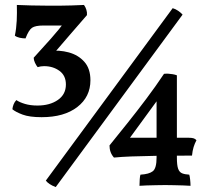

<svg xmlns="http://www.w3.org/2000/svg" viewBox="-20 -747 848 775"><path d="M148 -274Q99 -274 71 -284.5Q43 -295 30 -306Q31 -316 35 -326Q39 -336 46 -343Q59 -334 81 -327.5Q103 -321 131 -321Q181 -321 213.5 -343.5Q246 -366 246 -406Q246 -442 220 -461Q194 -480 158 -480Q144 -480 132 -476Q126 -483 121 -494Q116 -505 116 -514Q151 -552 185.5 -591Q220 -630 242 -660L266 -644H155Q123 -644 109.5 -635Q96 -626 83 -592Q72 -592 60 -594.5Q48 -597 40 -603Q46 -632 47.5 -663.5Q49 -695 48 -727Q69 -726 106.5 -725Q144 -724 182 -724Q235 -724 268.5 -725Q302 -726 319 -727Q325 -719 328.5 -708Q332 -697 331 -686Q301 -652 262.5 -607Q224 -562 192 -525L177 -541Q219 -546 257.5 -535.5Q296 -525 320.5 -497.5Q345 -470 345 -423Q345 -356 292 -315Q239 -274 148 -274ZM205 8Q191 3 180.5 -4Q170 -11 165 -18L677 -714Q688 -711 699 -703.5Q710 -696 717 -688ZM543 3Q543 -8 544 -23Q545 -38 547 -42Q582 -44 597 -56Q612 -68 612 -111V-375H639L490 -171L481 -191H741Q753 -191 760.5 -189Q768 -187 773 -181Q766 -168 761.5 -153.5Q757 -139 755 -119Q668 -119 609 -118Q550 -117 510 -115.5Q470 -114 440 -111Q422 -131 422 -160Q456 -202 494 -249.5Q532 -297 570 -347.5Q608 -398 642 -449Q651 -450 659.5 -449.5Q668 -449 677 -447.5Q686 -446 694 -443V-111Q694 -80 699 -66Q704 -52 715 -47.5Q726 -43 744 -42Q746 -36 747.5 -22Q749 -8 749 3Q738 2 719.5 1.5Q701 1 682 0.5Q663 0 647 0Q631 0 610.5 0.5Q590 1 571.5 1.5Q553 2 543 3Z"/></svg>

Font: Vollkorn
Style: Regular
Weight: 400
Designer: Friedrich Althausen
Foundry: Friedrich Althausen
Version: Version 5.001